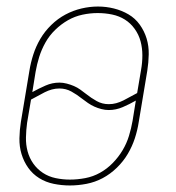

<svg xmlns="http://www.w3.org/2000/svg" viewBox="-20 -560 540 588"><path d="M194 8Q169 8 144.5 3Q120 -2 100 -14.5Q80 -27 66.5 -46Q53 -65 46 -88Q39 -111 39.5 -136.5Q40 -162 44 -187L70 -343Q74 -368 82 -393Q90 -418 103.5 -441Q117 -464 137 -483.5Q157 -503 180.5 -515.5Q204 -528 229.5 -534Q255 -540 280 -540Q305 -540 329 -534Q353 -528 373.5 -516Q394 -504 408 -484.5Q422 -465 429 -442Q436 -419 435.5 -393.5Q435 -368 431 -343L405 -187Q401 -161 393 -136.5Q385 -112 371.5 -89Q358 -66 338 -46.5Q318 -27 294.5 -14.5Q271 -2 245 3Q219 8 194 8ZM313 -241Q325 -241 336 -244Q347 -247 358 -252.5Q369 -258 379.5 -264Q390 -270 400 -275L412 -346Q416 -368 416 -390.5Q416 -413 410.5 -433.5Q405 -454 392.5 -471.5Q380 -489 362.5 -500Q345 -511 323.5 -515.5Q302 -520 279 -520Q256 -520 232.5 -515Q209 -510 188 -498Q167 -486 149 -468.5Q131 -451 119 -429.5Q107 -408 100 -385.5Q93 -363 89 -340L79 -278Q99 -289 119.5 -298Q140 -307 162 -307Q173 -307 184.5 -304Q196 -301 206.5 -296.5Q217 -292 226 -285.5Q235 -279 244 -272Q259 -260 276 -250.5Q293 -241 313 -241ZM194 -10Q217 -10 241 -14.5Q265 -19 286.5 -31Q308 -43 325.5 -61Q343 -79 355.5 -100Q368 -121 375 -144Q382 -167 386 -190L396 -252Q377 -241 356 -232Q335 -223 313 -223Q302 -223 290.5 -226Q279 -229 269 -233.5Q259 -238 249.5 -244.5Q240 -251 231 -258Q216 -270 199 -279.5Q182 -289 162 -289Q150 -289 139 -286Q128 -283 117 -277.5Q106 -272 95.5 -266Q85 -260 75 -255L63 -184Q60 -162 59.5 -139.5Q59 -117 64.5 -96.5Q70 -76 82 -59Q94 -42 111.5 -30.5Q129 -19 150.5 -14.5Q172 -10 194 -10Z"/></svg>

Font: Iosevka Slab Thin
Style: Italic
Weight: 100
Italic angle: -9°
Monospace: yes
Designer: Belleve Invis
Foundry: Belleve Invis
Version: Version 11.1.1; ttfautohint (v1.8.3)